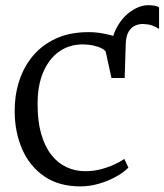

<svg xmlns="http://www.w3.org/2000/svg" viewBox="-20 -688 616 720"><path d="M447.5 -395.5 406 -413 398 -481.5Q393.5 -536.5 414.8 -578.8Q436 -621 469.8 -644.8Q503.5 -668.5 535.5 -668.5Q565.5 -668.5 576.5 -660.5V-579.5Q564 -588 549.5 -592.8Q535 -597.5 517.5 -598Q502 -598.5 487.2 -592.2Q472.5 -586 462.5 -569.5Q452.5 -553 451.5 -522ZM281.5 11Q201.5 11 146.8 -26.2Q92 -63.5 63.8 -127.2Q35.5 -191 35 -270Q34.5 -329 51.5 -382.8Q68.5 -436.5 103 -478Q137.5 -519.5 189.8 -543.5Q242 -567.5 312 -567.5Q340.5 -567.5 367.8 -562.2Q395 -557 416.8 -550Q438.5 -543 451 -537.5L447 -395.5H398L377 -491.5Q375.5 -499 362.5 -506Q349.5 -513 330.5 -517.2Q311.5 -521.5 291 -521.5Q240 -521.5 202 -494.8Q164 -468 142.5 -418.2Q121 -368.5 121 -300Q120.5 -235.5 134 -187.5Q147.5 -139.5 171.8 -108.2Q196 -77 228.8 -61.5Q261.5 -46 299.5 -46Q330 -46 357.8 -53.2Q385.5 -60.5 408.2 -71Q431 -81.5 446 -92L461.5 -59.5Q443.5 -41 414.2 -25Q385 -9 350.5 1Q316 11 281.5 11Z"/></svg>

Font: Merriweather 24pt Light
Style: Regular
Weight: 300
Designer: Eben Sorkin
Foundry: Eben Sorkin
Version: Version 2.100